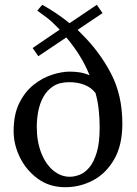

<svg xmlns="http://www.w3.org/2000/svg" viewBox="-20 -760 565 790"><path d="M36.1 -220.7Q36.1 -289.6 59.6 -336.4Q83 -383.3 118.9 -411.6Q154.8 -439.9 194.6 -452.6Q234.4 -465.3 267.1 -465.3Q288.1 -465.3 308.3 -462.2Q328.6 -459 348.6 -450.2Q331.5 -492.7 307.4 -531.5Q283.2 -570.3 252.9 -606L137.7 -528.8L114.3 -562.5L225.6 -638.2L208.5 -655.3Q191.9 -672.9 172.4 -687.7Q152.8 -702.6 133.3 -716.3L153.8 -740.2Q210.9 -709 266.1 -664.6L378.4 -740.2L401.9 -706.1L299.3 -637.2L317.9 -618.2Q390.1 -546.9 436.8 -457.5Q483.4 -368.2 483.4 -251Q483.4 -162.1 449.5 -103.8Q415.5 -45.4 362.1 -17.6Q308.6 10.3 249 10.3Q183.1 10.3 135.5 -24.7Q87.9 -59.6 62 -112.3Q36.1 -165 36.1 -220.7ZM267.1 -32.7Q286.1 -32.7 307.4 -40.8Q328.6 -48.8 347.2 -70.6Q365.7 -92.3 377.9 -132.1Q390.1 -171.9 390.1 -236.3Q390.1 -273.4 386.2 -308.6Q382.3 -343.8 373 -377.4Q355 -400.4 327.1 -411.1Q299.3 -421.9 265.1 -421.9Q224.6 -421.9 198.7 -405Q172.9 -388.2 158 -360.6Q143.1 -333 137.2 -301Q131.3 -269 131.3 -238.8Q131.3 -178.2 149.4 -131.6Q167.5 -85 198.7 -58.8Q230 -32.7 267.1 -32.7Z"/></svg>

Font: Kurinto Seri
Style: Regular
Weight: 400
Designer: Kurinto was developed by Clint Goss from a range of fonts that are compatible with the SIL Open Font License Version 1.1
Foundry: Clinton F. Goss
Version: Version 2.196; July 25, 2020